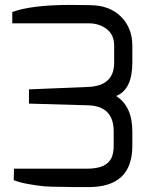

<svg xmlns="http://www.w3.org/2000/svg" viewBox="-20 -755 634 782"><path d="M30 -706Q108 -735 269 -735Q307 -735 348 -734Q428 -733 474 -686Q519 -640 519 -569V-500Q519 -390 453 -364Q519 -322 519 -220V-161Q519 7 341 7H282Q259 7 232 6Q205 6 195 5.5Q185 5 162 4Q140 2 128 0L98 -5Q66 -10 36 -21L37 -68H335Q414 -68 434 -112Q443 -131 443 -161V-220Q443 -322 341 -326L98 -333V-391L341 -401Q445 -406 445 -500V-569Q445 -614 414 -637Q384 -660 341 -660H30Z"/></svg>

Font: Mina
Style: Regular
Weight: 400
Version: Version 1.000